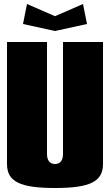

<svg xmlns="http://www.w3.org/2000/svg" viewBox="-20 -930 550 960"><path d="M95 -810 255 -775 415 -810 395 -910 255 -849 115 -910ZM15 -720V-110C15 -22 80 10 255 10C430 10 495 -22 495 -110V-720H295V-160C295 -128 281 -110 255 -110C229 -110 215 -128 215 -160V-720Z"/></svg>

Font: MikodacsPCS
Style: Regular
Weight: 900
Designer: gluk (gluksza@wp.pl)
Foundry: gluk (gluksza@wp.pl)
Version: Version 0.27